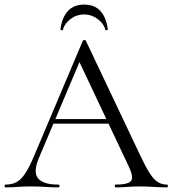

<svg xmlns="http://www.w3.org/2000/svg" viewBox="-23 -810 746 830"><path d="M194.2 -275.4 204.4 -295.4H469.2L476.2 -275.4ZM698.6 -12Q702.8 -12 702.8 -6Q702.8 0 698.6 0Q670.2 0 640.1 -2Q610 -4 582.4 -4Q550.8 -4 527.8 -2Q504.8 0 477 0Q473 0 473 -6Q473 -12 477 -12Q530 -12 542.9 -27.3Q555.8 -42.6 535.6 -86L314.2 -555L339.2 -585.8L145 -126.8Q119.6 -66 141.6 -39Q163.6 -12 229.2 -12Q234.2 -12 234.2 -6Q234.2 0 229.2 0Q199.2 0 174.2 -2Q149.2 -4 111.2 -4Q75.4 -4 53.5 -2Q31.6 0 0.8 0Q-3.2 0 -3.2 -6Q-3.2 -12 0.8 -12Q27.8 -12 47.7 -22.3Q67.6 -32.6 85.5 -59.5Q103.4 -86.4 124.4 -136L335 -633.8Q336.8 -636.8 342 -636.9Q347.2 -637 348.2 -633.8L583.8 -137Q607 -87.6 624.9 -60.1Q642.8 -32.6 660.3 -22.3Q677.8 -12 698.6 -12ZM249.2 -681.6Q248.4 -678.6 242.9 -679.4Q237.4 -680.2 238.2 -683.4Q253.4 -790.2 341.2 -790.2Q428 -790.2 443.2 -683.4Q444 -680.2 438.5 -679.4Q433 -678.6 432.2 -681.6Q425.8 -708.2 399.3 -727.9Q372.8 -747.6 341.2 -747.6Q308.4 -747.6 282 -727.9Q255.6 -708.2 249.2 -681.6Z"/></svg>

Font: Cormorant Infant Light
Style: Regular
Weight: 300
Designer: Christian Thalmann (Catharsis Fonts)
Foundry: Catharsis Fonts
Version: Version 4.001